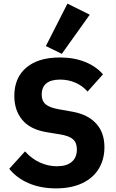

<svg xmlns="http://www.w3.org/2000/svg" viewBox="-20 -1027 640 1059"><path d="M31 -96 118 -192Q155 -151 200.5 -130.5Q246 -110 294 -110Q347 -110 375.5 -134Q404 -158 404 -203Q404 -240 382.5 -259Q361 -278 310 -286L237 -298Q147 -313 103 -365.5Q59 -418 59 -498Q59 -598 125 -654Q191 -710 310 -710Q388 -710 449 -685.5Q510 -661 548 -617L463 -522Q435 -554 396 -571Q357 -588 311 -588Q261 -588 235.5 -567Q210 -546 210 -505Q210 -470 232 -451.5Q254 -433 306 -424L379 -411Q464 -396 510 -346Q556 -296 556 -215Q556 -149 525.5 -97.5Q495 -46 434.5 -17Q374 12 289 12Q204 12 138 -16.5Q72 -45 31 -96ZM321 -730 233 -773 352 -1007 475 -946Z"/></svg>

Font: iA Writer Mono V
Style: Regular
Weight: 400
Designer: Mike Abbink, Paul van der Laan, Pieter van Rosmalen
Foundry: Bold Monday
Version: Version 2.000